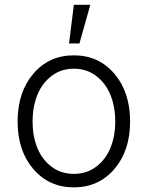

<svg xmlns="http://www.w3.org/2000/svg" viewBox="-20 -789 631 820"><path d="M274.9 -603.5 295.4 -768.6H365.7L319.3 -603.5ZM55.2 -270Q55.2 -395.5 122.3 -474.1Q189.5 -552.7 295.4 -552.7Q401.4 -552.7 468.5 -474.1Q535.6 -395.5 535.6 -270Q535.6 -145.5 468.5 -67.1Q401.4 11.2 295.4 11.2Q189.5 11.2 122.3 -67.1Q55.2 -145.5 55.2 -270ZM200 -77.1Q240.7 -46.4 295.4 -46.4Q350.1 -46.4 390.9 -77.1Q431.6 -107.9 451.9 -158Q472.2 -208 472.2 -270Q472.2 -332 452.1 -382.6Q432.1 -433.1 391.1 -464.4Q350.1 -495.6 295.4 -495.6Q240.7 -495.6 200 -464.4Q159.2 -433.1 139.2 -382.6Q119.1 -332 119.1 -270Q119.1 -208 139.2 -158Q159.2 -107.9 200 -77.1Z"/></svg>

Font: Interop Light
Style: Regular
Weight: 300
Designer: Rasmus Andersson, Google, Jang Haemin
Foundry: jhaemin
Version: Version 1.007